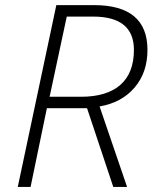

<svg xmlns="http://www.w3.org/2000/svg" viewBox="-20 -734 599 754"><path d="M164.1 -309.1 100.1 0H49.8L201.2 -713.9H349.1Q559.1 -713.9 559.1 -538.1Q559.1 -449.2 508.5 -390.1Q458 -331.1 371.1 -315.9Q469.2 -27.3 479 0H424.8L321.8 -309.1ZM174.8 -354H297.9Q399.4 -354 452.6 -400.6Q505.9 -447.3 505.9 -538.1Q505.9 -668.9 345.2 -668.9H242.2Z"/></svg>

Font: TypoPRO Open Sans
Style: Italic
Weight: 300
Italic angle: -12°
Foundry: Ascender Corporation
Version: Version 1.10